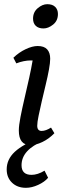

<svg xmlns="http://www.w3.org/2000/svg" viewBox="-20 -682 316 918"><path d="M126 12Q70 12 70 -58Q70 -82 78 -123Q86 -164 97.5 -213Q109 -262 119.5 -309.5Q130 -357 136 -393Q131 -393 126 -393Q111 -393 93.5 -389.5Q76 -386 58 -379L44 -406Q71 -432 103 -447Q135 -462 160 -462Q191 -462 205.5 -446Q220 -430 220 -401Q220 -382 214 -349Q208 -316 198.5 -277Q189 -238 180 -199Q171 -160 164.5 -128.5Q158 -97 158 -81Q158 -56 179 -56Q199 -56 224 -72L240 -45Q214 -18 182.5 -3Q151 12 126 12ZM188 -546Q164 -546 151 -558.5Q138 -571 138 -593Q138 -624 160.5 -643Q183 -662 206 -662Q231 -662 244 -649Q257 -636 257 -615Q257 -583 234 -564.5Q211 -546 188 -546ZM104 216Q63 216 37.5 191.5Q12 167 12 128Q12 80 50.5 44Q89 8 176 -26L189 -9Q83 34 83 108Q83 154 131 154Q160 154 193 134L210 168Q193 188 162.5 202Q132 216 104 216Z"/></svg>

Font: Petrona Medium
Style: Italic
Weight: 500
Italic angle: -9°
Designer: Ringo R. Seeber
Foundry: Ringo R. Seeber
Version: Version 2.001; ttfautohint (v1.8.3)